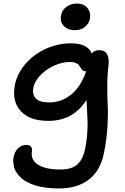

<svg xmlns="http://www.w3.org/2000/svg" viewBox="-20 -774 705 1082"><path d="M402.8 -604Q361.3 -604 339.1 -628.2Q316.9 -652.3 324.2 -688Q330.1 -717.8 354.7 -735.8Q379.4 -753.9 412.1 -753.9Q454.1 -753.9 473.6 -727.8Q493.2 -701.7 486.8 -668Q481.9 -642.6 460 -623.3Q438 -604 402.8 -604ZM312 288.1Q271.5 288.1 236.3 283.2Q201.2 278.3 175.8 270Q150.4 261.7 129.4 250.2Q108.4 238.8 95.2 225.3Q82 211.9 72.3 197Q62.5 182.1 59.3 167.2Q56.2 152.3 54.7 137.7Q53.2 123 57.1 109.9Q63 79.1 82.3 61Q101.6 43 128.9 43Q163.6 43 160.2 79.1Q151.4 126 193.4 153.6Q235.4 181.2 320.8 181.2Q384.3 181.2 416.3 152.1Q448.2 123 460 63Q468.3 23.4 471.2 -17.3Q474.1 -58.1 473.6 -81.5Q473.1 -105 470.7 -149.9Q468.3 -194.8 467.8 -210.9Q392.1 -92.8 252.9 -92.8Q146.5 -92.8 96.2 -148.7Q45.9 -204.6 64 -295.9Q77.6 -362.3 125.7 -416.5Q173.8 -470.7 241 -500.2Q308.1 -529.8 378.9 -529.8Q474.1 -529.8 497.1 -473.1Q510.3 -491.2 540 -491.2Q571.3 -491.2 583.5 -467.8Q595.7 -444.3 591.8 -410.2Q584.5 -351.1 584.5 -286.1Q584.5 -221.2 587.2 -174.1Q589.8 -127 585.4 -56.9Q581.1 13.2 565.9 86.9Q546.9 186.5 481.7 237.3Q416.5 288.1 312 288.1ZM168 -280.8Q160.6 -240.7 182.6 -218.8Q204.6 -196.8 258.8 -196.8Q325.7 -196.8 380.6 -241Q435.5 -285.2 465.8 -373Q465.3 -373 463.9 -372.6Q462.4 -372.1 461.9 -372.1Q452.6 -372.1 446.3 -377.4Q439.9 -382.8 435.5 -390.6Q431.2 -398.4 425.3 -406.2Q419.4 -414.1 406.5 -419.4Q393.6 -424.8 374 -424.8Q329.6 -424.8 284.2 -403.8Q238.8 -382.8 207 -349.4Q175.3 -315.9 168 -280.8Z"/></svg>

Font: Shantell Sans Irregular Bouncy
Style: Italic
Weight: 500
Italic angle: -11.31°
Designer: Stephen Nixon, Anya Danilova, Shantell Martin
Foundry: Arrow Type
Version: Version 1.006;[9816181b4]